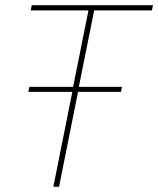

<svg xmlns="http://www.w3.org/2000/svg" viewBox="-20 -718 608 738"><path d="M280 -365 207 0H185L258 -365H89L93 -384H261L320 -678H98L102 -698H568L564 -678H342L283 -384H449L445 -365Z"/></svg>

Font: IBM Plex Sans Cond Thin
Style: Italic
Weight: 100
Width: 3
Italic angle: -11°
Designer: Mike Abbink, Paul van der Laan, Pieter van Rosmalen
Foundry: Bold Monday
Version: Version 1.3